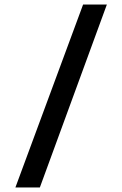

<svg xmlns="http://www.w3.org/2000/svg" viewBox="-20 -757 540 848"><path d="M156 71H48L347 -737H452Z"/></svg>

Font: D2Coding ligature
Style: Bold
Weight: 700
Monospace: yes
Designer: Yong-Rak Park; Jeong-Hwan Yoon; Sang-Min Lee;
Foundry: NHN Corporation
Version: Version 1.3.2; Build 20180524